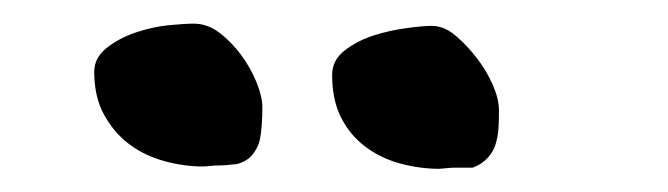

<svg xmlns="http://www.w3.org/2000/svg" viewBox="-20 -611 571 164"><path d="M60.5 -549.8Q60.5 -561.5 70.8 -569.8Q81.1 -578.1 95.2 -583Q109.4 -587.9 123.5 -589.4Q137.7 -590.8 145.5 -590.8Q157.2 -590.8 167.5 -583Q177.7 -575.2 186 -564Q194.3 -552.7 199.2 -540.5Q204.1 -528.3 204.1 -519.5Q204.1 -511.7 203.6 -504.4Q203.1 -497.1 201.7 -490.7Q200.2 -484.4 195.3 -478.5Q190.4 -472.7 181.6 -470.7Q179.7 -470.7 175.8 -470.2Q171.9 -469.7 167.5 -469.7Q163.1 -469.7 159.2 -469.2Q155.3 -468.8 153.3 -468.8Q136.7 -468.8 119.6 -473.6Q102.5 -478.5 89.8 -488.3Q77.1 -498 68.8 -513.2Q60.5 -528.3 60.5 -549.8ZM263.7 -546.9Q263.7 -559.6 274.4 -567.9Q285.2 -576.2 298.8 -580.6Q312.5 -585 326.7 -586.9Q340.8 -588.9 348.6 -588.9Q359.4 -588.9 369.1 -580.6Q378.9 -572.3 387.2 -561.5Q395.5 -550.8 400.9 -538.6Q406.2 -526.4 406.2 -516.6Q406.2 -508.8 405.8 -501.5Q405.3 -494.1 403.3 -487.8Q401.4 -481.4 396.5 -476.1Q391.6 -470.7 383.8 -467.8Q381.8 -467.8 377.9 -467.8Q374 -467.8 369.6 -467.8Q365.2 -467.8 360.8 -467.3Q356.4 -466.8 355.5 -466.8Q338.9 -466.8 322.3 -471.2Q305.7 -475.6 292.5 -485.4Q279.3 -495.1 271.5 -510.3Q263.7 -525.4 263.7 -546.9Z"/></svg>

Font: Swanky and Moo Moo Cyrillic
Style: Regular
Weight: 400
Designer: Kimberly Geswein; Denis Ignatov
Foundry: Kimberly Geswein; Denis Ignatov
Version: Version 1.003 June 27, 2018